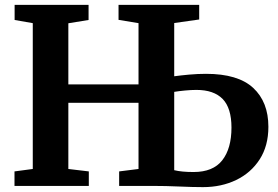

<svg xmlns="http://www.w3.org/2000/svg" viewBox="-20 -763 1142 788"><path d="M813 5Q772 5 716.2 2.5Q660.5 0 607 0H469V-59.5L548.5 -69.5V-341H260.5V-69.5L344.5 -59.5V0H39.5V-59.5L114.5 -69.5V-668L40 -681V-743H343.5V-681L260.5 -667.5V-416.5H548.5V-668L466.5 -681.5V-743H797.5V-683L695 -668.5V-450Q720.5 -453.5 756.2 -456.8Q792 -460 825.5 -460Q957 -460 1019.2 -402.2Q1081.5 -344.5 1081.5 -242.5Q1081.5 -164.5 1045.8 -109Q1010 -53.5 949.2 -24.2Q888.5 5 813 5ZM774.5 -57Q854.5 -57 892.2 -105.2Q930 -153.5 930 -239.5Q930 -319.5 893.8 -356.8Q857.5 -394 786 -394Q765 -394 739 -391.5Q713 -389 695 -386V-64.5Q725.5 -57 774.5 -57Z"/></svg>

Font: Merriweather
Style: Bold
Weight: 700
Designer: Eben Sorkin
Foundry: Eben Sorkin
Version: Version 2.100; ttfautohint (v1.7.19-72a1) -l 8 -r 50 -G 200 